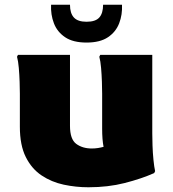

<svg xmlns="http://www.w3.org/2000/svg" viewBox="-20 -780 732 812"><path d="M354 12Q301 12 249.5 1Q198 -10 156 -38Q114 -66 89 -116Q64 -166 64 -244V-384Q64 -404 63 -434Q62 -464 59.5 -493Q57 -522 52 -540L56 -548H276V-248Q276 -191 302.5 -171.5Q329 -152 368 -152Q382 -152 394.5 -154Q407 -156 418 -159Q412 -189 412 -236V-384Q412 -404 411 -434Q410 -464 407.5 -493Q405 -522 400 -540L404 -548H624V-216Q624 -196 625 -165Q626 -134 629 -104Q632 -74 636 -56L632 -48Q578 -24 507.5 -6Q437 12 354 12ZM346 -600Q289 -600 255.5 -622.5Q222 -645 208 -681.5Q194 -718 196 -760H276Q276 -724 292.5 -706Q309 -688 346 -688Q384 -688 400 -706Q416 -724 416 -760H496Q498 -718 484 -681.5Q470 -645 436.5 -622.5Q403 -600 346 -600Z"/></svg>

Font: Kufam Black
Style: Regular
Weight: 900
Designer: Wael Morcos, Artur Schmal
Foundry: Original Type
Version: Version 1.301; ttfautohint (v1.8.3)